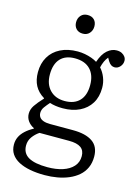

<svg xmlns="http://www.w3.org/2000/svg" viewBox="-141 -816 811 1123"><g transform="rotate(15 264.5 -255.0)"><path d="M244 230Q196 230 156 222.5Q116 215 86.5 199.5Q57 184 41 160Q25 136 25 103Q25 78 35 57Q45 36 65 17.5Q85 -1 113 -16V-19Q89 -31 75.5 -50.5Q62 -70 62 -94Q62 -120 78 -144Q94 -168 125 -201V-204Q87 -227 69 -261Q51 -295 51 -342Q51 -395 74.5 -435Q98 -475 142 -497Q186 -519 246 -519Q268 -519 289.5 -515Q311 -511 330.5 -504Q350 -497 364 -488Q381 -538 407.5 -561Q434 -584 464 -584Q483 -584 496 -577Q509 -570 516 -559.5Q523 -549 523 -536Q523 -516 509 -500.5Q495 -485 476 -485Q465 -485 455.5 -491Q446 -497 437 -511L426 -530Q415 -517 407.5 -500.5Q400 -484 395 -463Q415 -441 426.5 -411.5Q438 -382 438 -350Q438 -295 414 -256Q390 -217 346.5 -196Q303 -175 245 -175Q221 -175 201.5 -178Q182 -181 166 -186Q151 -169 138.5 -152Q126 -135 126 -116Q126 -101 133.5 -90Q141 -79 157.5 -73Q174 -67 199 -67H337Q414 -67 455.5 -38.5Q497 -10 497 51Q497 89 483.5 118.5Q470 148 445.5 169Q421 190 389 203.5Q357 217 320 223.5Q283 230 244 230ZM248 181Q300 181 340 168Q380 155 403 129.5Q426 104 426 67Q426 32 402.5 15.5Q379 -1 331 -1H152Q128 15 111.5 38Q95 61 95 90Q95 137 133 159Q171 181 248 181ZM245 -219Q303 -219 334.5 -252Q366 -285 366 -347Q366 -408 333.5 -442Q301 -476 240 -476Q183 -476 152.5 -443Q122 -410 122 -347Q122 -288 155.5 -253.5Q189 -219 245 -219ZM246 -627Q220 -627 205.5 -642.5Q191 -658 191 -682Q191 -707 206 -723.5Q221 -740 246 -740Q272 -740 286.5 -725Q301 -710 301 -685Q301 -661 286 -644Q271 -627 246 -627Z"/></g></svg>

Font: Literata 18pt Light
Style: Regular
Weight: 300
Designer: Latin by Veronika Burian and Jose Scaglione. Greek by Irene Vlachou. Cyrillic by Vera Evstafieva.
Foundry: TypeTogether
Version: Version 3.103;gftools[0.9.29]